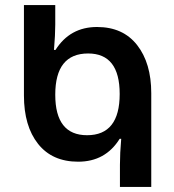

<svg xmlns="http://www.w3.org/2000/svg" viewBox="-20 -734 685 754"><path d="M451 0H574V-368Q574 -486 518.5 -557Q463 -628 361 -628Q255 -628 198 -538H192Q197 -598 197 -637V-714H74V-359Q74 -239 129.5 -169Q185 -99 287 -99Q394 -99 450 -189H456Q451 -132 451 -87ZM322 -203Q197 -203 197 -362Q197 -524 326 -524Q450 -524 450 -365Q450 -203 322 -203Z"/></svg>

Font: Noto Sans Georgian SemiCondensed Semi
Style: Regular
Weight: 600
Width: 4
Designer: Monotype Design Team
Foundry: Monotype Imaging Inc.
Version: Version 1.901